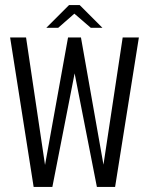

<svg xmlns="http://www.w3.org/2000/svg" viewBox="-20 -739 589 759"><path d="M113 0 20 -591H83L158 -87L249 -591H300L389 -88L465 -591H529L435 0H363L275 -449L187 0ZM163 -629 253 -719H295L385 -629H339L274 -685L210 -629Z"/></svg>

Font: Alumni Sans
Style: Regular
Weight: 400
Designer: Robert E. Leuschke
Foundry: Robert E. Leuschke
Version: Version 1.018